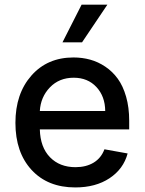

<svg xmlns="http://www.w3.org/2000/svg" viewBox="-20 -802 627 833"><path d="M306.6 11.2Q187 11.2 116.9 -64.9Q46.9 -141.1 46.9 -269Q46.9 -395.5 116.2 -474.1Q185.5 -552.7 298.8 -552.7Q336.9 -552.7 371.3 -543.2Q405.8 -533.7 437 -512.7Q468.3 -491.7 491 -460.4Q513.7 -429.2 527.1 -382.6Q540.5 -335.9 540.5 -278.3V-240.7H152.8Q154.8 -163.1 196.8 -119.9Q238.8 -76.7 307.6 -76.7Q353.5 -76.7 386.2 -96.4Q418.9 -116.2 433.1 -154.3L533.7 -136.2Q515.6 -68.8 455.3 -28.8Q395 11.2 306.6 11.2ZM152.8 -320.3H436.5Q436 -383.8 398.4 -424.3Q360.8 -464.8 299.8 -464.8Q236.8 -464.8 196.5 -422.9Q156.2 -380.9 152.8 -320.3ZM251 -618.2 334 -781.7H445.8L335.9 -618.2Z"/></svg>

Font: Karasuma Gothic
Style: Regular
Weight: 500
Designer: Rasmus Andersson / Ryoko Nishizuka
Foundry: Genbu
Version: Version 1.00